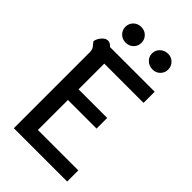

<svg xmlns="http://www.w3.org/2000/svg" viewBox="-269 -987 1072 1072"><g transform="rotate(45 266.5 -451.5)"><path d="M70 -598Q70 -616 65 -625.5Q60 -635 51 -644Q44 -652 42 -656Q40 -660 43 -668Q49 -686 64 -702Q79 -718 96 -718Q114 -718 129 -700H482V-612H172V-409H398V-325H172V-88H491V0H70ZM110 -841Q110 -867 128 -885Q146 -903 174 -903Q201 -903 219 -885Q237 -867 237 -841Q237 -815 219 -797Q201 -779 174 -779Q146 -779 128 -797Q110 -815 110 -841ZM320 -841Q320 -867 339 -885Q358 -903 386 -903Q412 -903 430 -885Q448 -867 448 -841Q448 -815 430 -797Q412 -779 386 -779Q358 -779 339 -797Q320 -815 320 -841Z"/></g></svg>

Font: Niramit Medium
Style: Regular
Weight: 500
Designer: Katatrad Aksorn Co.,Ltd.
Foundry: Cadson Demak Co.,Ltd.
Version: Version 1.000; ttfautohint (v1.6)